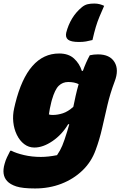

<svg xmlns="http://www.w3.org/2000/svg" viewBox="-52 -861 680 1084"><path d="M394 -624Q349 -624 332.5 -637Q316 -650 322 -677Q333 -720 355 -756.5Q377 -793 411 -821Q426 -833 442 -837Q458 -841 480 -841Q498 -841 512 -837Q526 -833 536 -828Q521 -794 509.5 -766.5Q498 -739 489 -709Q480 -679 470 -635Q451 -630 433.5 -627Q416 -624 394 -624ZM282 -559Q335 -559 366 -530.5Q397 -502 410 -461H416Q433 -509 455 -549Q478 -554 501 -554Q568 -554 594.5 -510.5Q621 -467 595 -400Q570 -334 554.5 -267.5Q539 -201 524.5 -137Q510 -73 488 -14Q464 53 413.5 101.5Q363 150 294.5 176.5Q226 203 146 203Q75 203 40 191.5Q5 180 -12 161Q-44 126 -26 64Q-21 45 -12.5 27Q-4 9 6 -10H12Q39 4 83.5 14.5Q128 25 179 25Q199 25 222 22.5Q245 20 270 15Q288 -11 299.5 -38.5Q311 -66 327 -118Q333 -138 339 -159L333 -160Q298 -101 244.5 -64.5Q191 -28 142 -28Q110 -28 84.5 -47.5Q59 -67 43 -100Q27 -133 23 -172Q19 -211 28 -250L34 -276Q104 -559 282 -559ZM224 -215Q229 -213 234.5 -212.5Q240 -212 246 -212Q274 -212 303 -221.5Q332 -231 362 -258Q368 -288 375 -319.5Q382 -351 392 -386Q368 -398 333 -398Q302 -398 280 -377Q258 -356 241 -297L238 -286Q233 -266 229.5 -248Q226 -230 224 -215Z"/></svg>

Font: Recursive Mn Csl St Blk
Style: Italic
Weight: 900
Italic angle: -15°
Monospace: yes
Version: Version 1.079;hotconv 1.0.112;makeotfexe 2.5.65598; ttfautoh